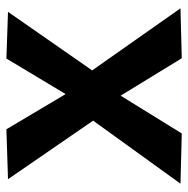

<svg xmlns="http://www.w3.org/2000/svg" viewBox="-14 -570 588 600"><g transform="rotate(-90 280.0 -270.0)"><path d="M6 0 203 -273 20 -539 176 -544 286 -359 397 -544 543 -539 360 -276 554 0 398 4 281 -187 163 4Z"/></g></svg>

Font: Georama SemiBold
Style: Regular
Weight: 600
Designer: Jean-Baptiste Levee
Foundry: Production Type
Version: Version 1.000